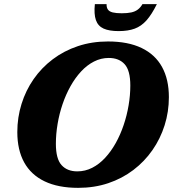

<svg xmlns="http://www.w3.org/2000/svg" viewBox="-20 -891 834 926"><path d="M249.5 -197.5Q249.5 -125 276.8 -94.8Q304 -64.5 353 -64.5Q391 -64.5 424.8 -81.8Q458.5 -99 487 -129.8Q515.5 -160.5 538 -200.8Q560.5 -241 576.2 -287.5Q592 -334 600.2 -382.8Q608.5 -431.5 608.5 -478.5Q608.5 -551 581.2 -581.2Q554 -611.5 504.5 -611.5Q467 -611.5 433.2 -594.2Q399.5 -577 371 -546.2Q342.5 -515.5 320 -475.2Q297.5 -435 281.8 -388.8Q266 -342.5 257.8 -293.5Q249.5 -244.5 249.5 -197.5ZM794.5 -422.5Q794.5 -352 774 -287Q753.5 -222 715.2 -167Q677 -112 623 -71Q569 -30 502 -7.5Q435 15 357 15Q260.5 15 195 -16.5Q129.5 -48 96.5 -108Q63.5 -168 63.5 -254Q63.5 -324.5 83.8 -389.5Q104 -454.5 142.2 -509.5Q180.5 -564.5 234.5 -605.2Q288.5 -646 355.8 -668.5Q423 -691 501 -691Q597.5 -691 663 -659.5Q728.5 -628 761.5 -568Q794.5 -508 794.5 -422.5ZM567 -827Q594 -827 612.8 -831Q631.5 -835 644.5 -844.8Q657.5 -854.5 667 -871H736.5Q712 -821.5 686.8 -793Q661.5 -764.5 629.5 -752.8Q597.5 -741 552.5 -741Q506.5 -741 479.5 -753.2Q452.5 -765.5 442.5 -794.2Q432.5 -823 437.5 -871H494Q493.5 -854.5 500.5 -844.8Q507.5 -835 524 -831Q540.5 -827 567 -827Z"/></svg>

Font: Newsreader 16pt 16pt ExtraBold
Style: Italic
Weight: 800
Italic angle: -17°
Version: Version 1.003